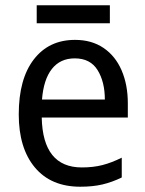

<svg xmlns="http://www.w3.org/2000/svg" viewBox="-20 -697 550 727"><path d="M264 -546Q327 -546 372 -515.5Q417 -485 440.5 -430.5Q464 -376 464 -306V-252H138Q142 -63 290 -63Q333 -63 368 -72Q403 -81 441 -100V-25Q404 -7 367.5 1.5Q331 10 284 10Q173 10 112 -63Q51 -136 51 -264Q51 -398 108 -472Q165 -546 264 -546ZM263 -476Q208 -476 176.5 -436Q145 -396 139 -320H377Q377 -387 349.5 -431.5Q322 -476 263 -476ZM396 -677V-609H119V-677Z"/></svg>

Font: Noto Sans Gurmukhi UI SemiCondensed
Style: Regular
Weight: 400
Width: 4
Designer: Jelle Bosma - Monotype Design Team
Foundry: Monotype Imaging Inc.
Version: Version 2.004; ttfautohint (v1.8.4.7-5d5b)